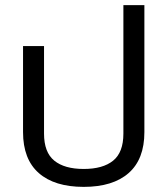

<svg xmlns="http://www.w3.org/2000/svg" viewBox="-20 -720 654 750"><path d="M307 10Q193 10 131.5 -44Q70 -98 70 -204V-540H152V-198Q152 -125 192 -92.5Q232 -60 307 -60Q382 -60 422 -92.5Q462 -125 462 -198V-700H544V-204Q544 -98 482.5 -44Q421 10 307 10Z"/></svg>

Font: Kanit Light
Style: Regular
Weight: 300
Designer: Katatrad Team
Foundry: CadsonDemak
Version: Version 2.000; ttfautohint (v1.8.3)